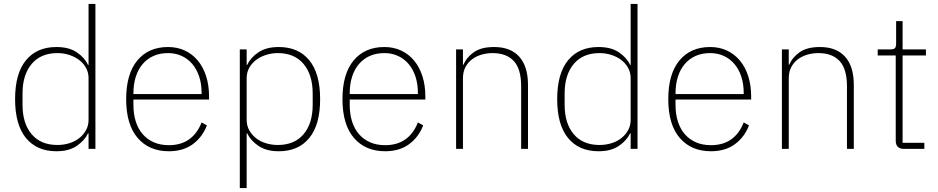

<svg xmlns="http://www.w3.org/2000/svg" viewBox="-20 -760 4790 980"><path d="M432 -79H429Q412 -43 372 -15.5Q332 12 268 12Q168 12 112.5 -55.5Q57 -123 57 -254Q57 -385 112.5 -452.5Q168 -520 268 -520Q332 -520 372 -493Q412 -466 429 -429H432V-740H467V0H432ZM273 -20Q305 -20 334 -29Q363 -38 384.5 -55Q406 -72 419 -95.5Q432 -119 432 -148V-362Q432 -390 419 -413.5Q406 -437 384.5 -453.5Q363 -470 334 -479.5Q305 -489 273 -489Q188 -489 141.5 -433.5Q95 -378 95 -283V-225Q95 -130 141.5 -75Q188 -20 273 -20Z M842 12Q741 12 682.5 -56Q624 -124 624 -254Q624 -383 681 -451.5Q738 -520 838 -520Q885 -520 923.5 -502Q962 -484 989.5 -451Q1017 -418 1032 -371.5Q1047 -325 1047 -268V-252H661V-225Q661 -178 673 -140Q685 -102 708.5 -75Q732 -48 765.5 -33.5Q799 -19 842 -19Q963 -19 1009 -135L1036 -120Q1013 -60 964 -24Q915 12 842 12ZM838 -489Q796 -489 763.5 -474.5Q731 -460 708 -433Q685 -406 673 -368Q661 -330 661 -284V-280H1009V-286Q1009 -332 996.5 -369.5Q984 -407 961.5 -433.5Q939 -460 907.5 -474.5Q876 -489 838 -489Z M1204 -508H1239V-429H1242Q1259 -466 1299 -493Q1339 -520 1403 -520Q1503 -520 1558.5 -452.5Q1614 -385 1614 -254Q1614 -123 1558.5 -55.5Q1503 12 1403 12Q1339 12 1299 -15.5Q1259 -43 1242 -79H1239V200H1204ZM1398 -20Q1483 -20 1529.5 -75Q1576 -130 1576 -225V-283Q1576 -378 1529.5 -433.5Q1483 -489 1398 -489Q1366 -489 1337 -479.5Q1308 -470 1286.5 -453.5Q1265 -437 1252 -413.5Q1239 -390 1239 -362V-148Q1239 -119 1252 -95.5Q1265 -72 1286.5 -55Q1308 -38 1337 -29Q1366 -20 1398 -20Z M1946 12Q1845 12 1786.5 -56Q1728 -124 1728 -254Q1728 -383 1785 -451.5Q1842 -520 1942 -520Q1989 -520 2027.5 -502Q2066 -484 2093.5 -451Q2121 -418 2136 -371.5Q2151 -325 2151 -268V-252H1765V-225Q1765 -178 1777 -140Q1789 -102 1812.5 -75Q1836 -48 1869.5 -33.5Q1903 -19 1946 -19Q2067 -19 2113 -135L2140 -120Q2117 -60 2068 -24Q2019 12 1946 12ZM1942 -489Q1900 -489 1867.5 -474.5Q1835 -460 1812 -433Q1789 -406 1777 -368Q1765 -330 1765 -284V-280H2113V-286Q2113 -332 2100.5 -369.5Q2088 -407 2065.5 -433.5Q2043 -460 2011.5 -474.5Q1980 -489 1942 -489Z M2308 0V-508H2343V-430H2346Q2361 -467 2398.5 -493.5Q2436 -520 2502 -520Q2586 -520 2630.5 -470.5Q2675 -421 2675 -326V0H2640V-320Q2640 -408 2602.5 -448.5Q2565 -489 2494 -489Q2465 -489 2437.5 -481Q2410 -473 2389 -457Q2368 -441 2355.5 -417Q2343 -393 2343 -361V0Z M3199 -79H3196Q3179 -43 3139 -15.5Q3099 12 3035 12Q2935 12 2879.5 -55.5Q2824 -123 2824 -254Q2824 -385 2879.5 -452.5Q2935 -520 3035 -520Q3099 -520 3139 -493Q3179 -466 3196 -429H3199V-740H3234V0H3199ZM3040 -20Q3072 -20 3101 -29Q3130 -38 3151.5 -55Q3173 -72 3186 -95.5Q3199 -119 3199 -148V-362Q3199 -390 3186 -413.5Q3173 -437 3151.5 -453.5Q3130 -470 3101 -479.5Q3072 -489 3040 -489Q2955 -489 2908.5 -433.5Q2862 -378 2862 -283V-225Q2862 -130 2908.5 -75Q2955 -20 3040 -20Z M3609 12Q3508 12 3449.5 -56Q3391 -124 3391 -254Q3391 -383 3448 -451.5Q3505 -520 3605 -520Q3652 -520 3690.5 -502Q3729 -484 3756.5 -451Q3784 -418 3799 -371.5Q3814 -325 3814 -268V-252H3428V-225Q3428 -178 3440 -140Q3452 -102 3475.5 -75Q3499 -48 3532.5 -33.5Q3566 -19 3609 -19Q3730 -19 3776 -135L3803 -120Q3780 -60 3731 -24Q3682 12 3609 12ZM3605 -489Q3563 -489 3530.5 -474.5Q3498 -460 3475 -433Q3452 -406 3440 -368Q3428 -330 3428 -284V-280H3776V-286Q3776 -332 3763.5 -369.5Q3751 -407 3728.5 -433.5Q3706 -460 3674.5 -474.5Q3643 -489 3605 -489Z M3971 0V-508H4006V-430H4009Q4024 -467 4061.5 -493.5Q4099 -520 4165 -520Q4249 -520 4293.5 -470.5Q4338 -421 4338 -326V0H4303V-320Q4303 -408 4265.5 -448.5Q4228 -489 4157 -489Q4128 -489 4100.5 -481Q4073 -473 4052 -457Q4031 -441 4018.5 -417Q4006 -393 4006 -361V0Z M4595 0Q4552 0 4552 -42V-477H4460V-508H4526Q4543 -508 4548.5 -515Q4554 -522 4554 -539V-652H4587V-508H4706V-477H4587V-31H4698V0Z"/></svg>

Font: IBM Plex Sans Thai ExtLt
Style: Regular
Weight: 200
Designer: Mike Abbink, Paul van der Laan, Pieter van Rosmalen, Ben Mitchell, Mark Frömberg
Foundry: Bold Monday
Version: Version 1.2